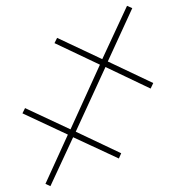

<svg xmlns="http://www.w3.org/2000/svg" viewBox="-20 -645 604 659"><path d="M153 -6 136 -14 213 -183 57 -256 66 -274 222 -201 323 -423 167 -497 176 -515 331 -442 416 -625 434 -617 350 -434 506 -360 497 -341 342 -415 240 -193 396 -119 388 -101 231 -174Z"/></svg>

Font: Noto Serif Display SemiCondensed Medium
Style: Regular
Weight: 500
Width: 4
Designer: Monotype Design Team
Foundry: Monotype Imaging Inc.
Version: Version 2.009